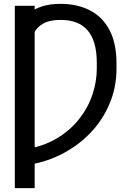

<svg xmlns="http://www.w3.org/2000/svg" viewBox="-20 -757 671 981"><path d="M157.2 -727.5V204.1H55.7V-727.5ZM103.5 87.9V6.8Q199.7 -7.8 269.5 -49.6Q339.4 -91.3 385 -149.7Q430.7 -208 452.6 -274.7Q474.6 -341.3 474.6 -406.2V-433.6Q474.6 -492.2 462.6 -533.9Q450.7 -575.7 427 -602.5Q403.3 -629.4 369.1 -642.3Q335 -655.3 290 -655.3Q232.4 -655.3 199 -635.5Q165.5 -615.7 148.7 -580.1Q131.8 -544.4 124 -496.1V-687.5Q154.3 -710.9 194.1 -724.1Q233.9 -737.3 289.1 -737.3Q375 -737.3 439.5 -704.1Q503.9 -670.9 539.6 -603.3Q575.2 -535.6 575.2 -431.6V-406.2Q575.2 -310.5 539.3 -225.8Q503.4 -141.1 439 -75Q374.5 -8.8 288.8 33.7Q203.1 76.2 103.5 87.9Z"/></svg>

Font: GitLab Sans
Style: Regular
Weight: 400
Designer: Rasmus Andersson
Foundry: Modifications by GitLab B.V., manufactured by rsms
Version: Version 4.000;git-c8fb6b7